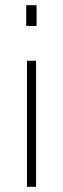

<svg xmlns="http://www.w3.org/2000/svg" viewBox="-20 -520 244 740"><path d="M121 -500V-420H81V-500ZM119 -286V200H84V-286Z"/></svg>

Font: Titillium Web ExtraLight
Style: Regular
Weight: 275
Version: Version 1.002;PS 57.000;hotconv 1.0.70;makeotf.lib2.5.55311